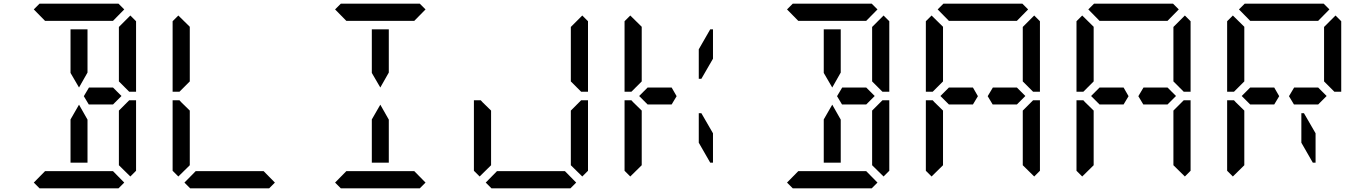

<svg xmlns="http://www.w3.org/2000/svg" viewBox="-20 -1020 7384 1040"><path d="M454 -157V-139H362V-327V-373L408 -453L454 -372V-327ZM163 -969 194 -1000H622L653 -969L592 -907H590H454H362H226H224ZM362 -861H454V-673V-627L408 -546L362 -625V-673ZM653 -31 622 0H194L163 -31L224 -93H226H362H454H590H592ZM624 -421 680 -477H717V-95L686 -64L624 -125V-139V-218ZM686 -936 717 -905V-523H680L624 -579V-607V-782V-861V-874ZM592 -546 638 -500 592 -454H578H501H461L434 -499L462 -546H488Z M946 -64 915 -95V-477H952L961 -467L1008 -421V-218V-139V-125ZM1469 -31 1438 0H1010L979 -31L1040 -93H1042H1178H1270H1406H1408ZM1008 -579 952 -523H915V-905L946 -936L1008 -875V-861V-782Z M2086 -157V-139H1994V-327V-373L2040 -453L2086 -372V-327ZM1795 -969 1826 -1000H2254L2285 -969L2224 -907H2222H2086H1994H1858H1856ZM1994 -861H2086V-673V-627L2040 -546L1994 -625V-673ZM2285 -31 2254 0H1826L1795 -31L1856 -93H1858H1994H2086H2222H2224Z M2578 -64 2547 -95V-477H2584L2593 -467L2640 -421V-218V-139V-125ZM3101 -31 3070 0H2642L2611 -31L2672 -93H2674H2810H2902H3038H3040ZM3072 -421 3128 -477H3165V-95L3134 -64L3072 -125V-139V-218ZM3134 -936 3165 -905V-523H3128L3072 -579V-607V-782V-861V-874Z M3488 -454 3442 -500 3488 -546H3592H3618L3645 -499L3618 -454H3502ZM3765 -407H3779L3842 -298V-139H3827L3765 -247ZM3394 -64 3363 -95V-477H3400L3409 -467L3456 -421V-218V-139V-125ZM3827 -861H3842V-702L3779 -593H3765V-753ZM3456 -579 3400 -523H3363V-905L3394 -936L3456 -875V-861V-782Z M4534 -157V-139H4442V-327V-373L4488 -453L4534 -372V-327ZM4243 -969 4274 -1000H4702L4733 -969L4672 -907H4670H4534H4442H4306H4304ZM4442 -861H4534V-673V-627L4488 -546L4442 -625V-673ZM4733 -31 4702 0H4274L4243 -31L4304 -93H4306H4442H4534H4670H4672ZM4704 -421 4760 -477H4797V-95L4766 -64L4704 -125V-139V-218ZM4766 -936 4797 -905V-523H4760L4704 -579V-607V-782V-861V-874ZM4672 -546 4718 -500 4672 -454H4658H4581H4541L4514 -499L4542 -546H4568Z M5120 -454 5074 -500 5120 -546H5224H5250L5277 -499L5250 -454H5134ZM5059 -969 5090 -1000H5518L5549 -969L5488 -907H5486H5350H5258H5122H5120ZM5026 -64 4995 -95V-477H5032L5041 -467L5088 -421V-218V-139V-125ZM5520 -421 5576 -477H5613V-95L5582 -64L5520 -125V-139V-218ZM5582 -936 5613 -905V-523H5576L5520 -579V-607V-782V-861V-874ZM5088 -579 5032 -523H4995V-905L5026 -936L5088 -875V-861V-782ZM5488 -546 5534 -500 5488 -454H5474H5397H5357L5330 -499L5358 -546H5384Z M5936 -454 5890 -500 5936 -546H6040H6066L6093 -499L6066 -454H5950ZM5875 -969 5906 -1000H6334L6365 -969L6304 -907H6302H6166H6074H5938H5936ZM5842 -64 5811 -95V-477H5848L5857 -467L5904 -421V-218V-139V-125ZM6336 -421 6392 -477H6429V-95L6398 -64L6336 -125V-139V-218ZM6398 -936 6429 -905V-523H6392L6336 -579V-607V-782V-861V-874ZM5904 -579 5848 -523H5811V-905L5842 -936L5904 -875V-861V-782ZM6304 -546 6350 -500 6304 -454H6290H6213H6173L6146 -499L6174 -546H6200Z M6752 -454 6706 -500 6752 -546H6856H6882L6909 -499L6882 -454H6766ZM6691 -969 6722 -1000H7150L7181 -969L7120 -907H7118H6982H6890H6754H6752ZM7029 -407H7043L7106 -298V-139H7091L7029 -247ZM6658 -64 6627 -95V-477H6664L6673 -467L6720 -421V-218V-139V-125ZM7214 -936 7245 -905V-523H7208L7152 -579V-607V-782V-861V-874ZM6720 -579 6664 -523H6627V-905L6658 -936L6720 -875V-861V-782ZM7120 -546 7166 -500 7120 -454H7106H7029H6989L6962 -499L6990 -546H7016Z"/></svg>

Font: DSEG14 Classic Mini
Style: Regular
Weight: 400
Designer: Keshikan(Twitter:@keshinomi_88pro)
Version: Version 0.46